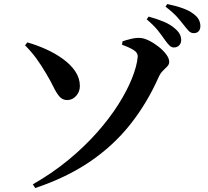

<svg xmlns="http://www.w3.org/2000/svg" viewBox="-20 -876 1040 961"><path d="M804.9 -676.6Q791.1 -697 770.5 -723.1Q750 -749.2 714.3 -779L723.9 -792.9Q766.3 -781.5 800.7 -766.9Q835.1 -752.3 857.9 -731.2Q874.3 -716.8 880.6 -703.2Q886.9 -689.6 886.9 -675Q886.9 -659.7 876.8 -649Q866.7 -638.4 850.4 -638.4Q837.9 -638.4 827.7 -648.7Q817.5 -659 804.9 -676.6ZM899.9 -750.6Q886.3 -768.4 867 -790.4Q847.6 -812.4 808.4 -842.7L817.2 -855.8Q860.1 -847.1 893.6 -835Q927.2 -823 947.6 -807.2Q967.1 -792.9 975 -777.6Q982.9 -762.4 982.9 -745.2Q982.9 -729.1 974.3 -719.6Q965.6 -710.1 949.8 -710.1Q935.2 -710.1 924.9 -721Q914.7 -731.9 899.9 -750.6ZM156.2 65.2 144.3 46.6Q243 -9.8 323.6 -76.5Q404.2 -143.2 466.5 -213.8Q528.8 -284.4 572.4 -353.3Q615.9 -422.2 640.4 -483.3Q664.9 -544.3 669.2 -590.9Q670.3 -601.5 664.3 -611.1Q658.2 -620.6 640.7 -630.5Q623.2 -640.4 590.7 -652.2L593.4 -669.2Q611.2 -675.5 635.9 -681.4Q660.6 -687.3 680.2 -686.2Q700.1 -685.4 725.2 -673.1Q750.2 -660.8 773.6 -642.4Q796.9 -624 811.9 -603.9Q826.9 -583.7 826.9 -566.2Q826.9 -553.6 817.2 -543.6Q807.5 -533.6 795.3 -521.7Q783 -509.8 774.5 -490.9Q715.9 -358.9 631.3 -252.4Q546.7 -146 429.7 -66.6Q312.8 12.9 156.2 65.2ZM105.4 -649.1 116.9 -663.8Q165.9 -649.9 212.7 -628.5Q259.5 -607.1 297.1 -579.4Q334.7 -551.7 357.1 -518.3Q379.5 -484.8 379.8 -446.2Q380 -417.1 361.3 -396.2Q342.5 -375.3 316.3 -375.1Q292.2 -375.1 276.7 -393.7Q261.3 -412.3 246.7 -442.6Q232.1 -472.9 211.3 -507.3Q186.5 -549.8 161.7 -583.7Q136.9 -617.5 105.4 -649.1Z"/></svg>

Font: Noto Serif JP
Style: Regular
Weight: 200
Designer: Ryoko NISHIZUKA 西塚涼子 (kana & ideographs); Frank Grießhammer (Latin, Greek & Cyrillic); Wenlong ZHANG 张文龙 (bopomofo); San
Foundry: Adobe
Version: Version 2.001;hotconv 1.1.0;makeotfexe 2.6.0